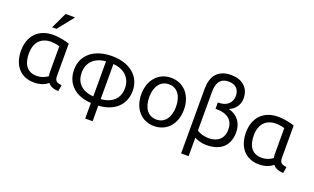

<svg xmlns="http://www.w3.org/2000/svg" viewBox="-97 -1322 3348 2047"><g transform="rotate(20 1576.5 -299.0)"><path d="M325 -605 470 -787H362L276 -605ZM417 -151C417 -134 419 -118 422 -103C403 -88 356 -61 297 -61C178 -61 138 -151 138 -257C138 -385 206 -456 320 -456C366 -456 408 -444 417 -441ZM452 -37C472 -8 514 11 570 12L582 -58C528 -66 502 -74 502 -137V-501C470 -513 395 -533 316 -533C155 -533 49 -431 49 -258C49 -103 131 15 294 15C370 15 419 -10 452 -37Z M737 -261C737 -368 807 -450 940 -460V-62C800 -74 737 -150 737 -261ZM1228 -261C1228 -150 1164 -74 1024 -62V-460C1157 -450 1228 -367 1228 -261ZM982 -535C783 -535 650 -430 650 -261C650 -97 767 3 940 12V189H1024V12C1197 3 1315 -97 1315 -261C1315 -430 1181 -535 982 -535Z M1807 -260C1807 -138 1750 -60 1655 -60C1561 -60 1503 -137 1503 -260C1503 -381 1561 -460 1655 -460C1750 -460 1807 -382 1807 -260ZM1897 -259C1897 -424 1797 -533 1655 -533C1513 -533 1413 -424 1413 -259C1413 -95 1513 14 1655 14C1798 14 1897 -95 1897 -259Z M2113 -542C2113 -640 2148 -705 2245 -705C2327 -705 2367 -655 2367 -586C2367 -506 2308 -456 2221 -456H2210V-384H2219C2357 -384 2414 -320 2414 -221C2414 -120 2348 -64 2248 -64C2182 -64 2126 -90 2113 -102ZM2113 -21C2131 -10 2183 13 2250 13C2415 13 2503 -75 2503 -222C2503 -316 2460 -397 2345 -431C2415 -458 2454 -522 2454 -589C2454 -716 2364 -780 2247 -780C2088 -780 2028 -680 2028 -544V189H2113Z M2969 -151C2969 -134 2971 -118 2974 -103C2955 -88 2908 -61 2849 -61C2730 -61 2690 -151 2690 -257C2690 -385 2758 -456 2872 -456C2918 -456 2960 -444 2969 -441ZM3004 -37C3024 -8 3066 11 3122 12L3134 -58C3080 -66 3054 -74 3054 -137V-501C3022 -513 2947 -533 2868 -533C2707 -533 2601 -431 2601 -258C2601 -103 2683 15 2846 15C2922 15 2971 -10 3004 -37Z"/></g></svg>

Font: Repo
Style: Regular
Weight: 400
Designer: Stefan Peev
Foundry: Context Ltd
Version: Version 0.000